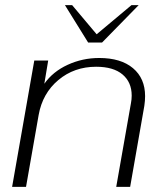

<svg xmlns="http://www.w3.org/2000/svg" viewBox="-20 -725 628 745"><path d="M113 -490H167L152 -400Q185 -447 242.5 -473.5Q300 -500 365 -500Q449 -500 496 -460.5Q543 -421 543 -352Q543 -334 540 -314L485 0H431L488 -324Q491 -339 491 -354Q491 -406 455.5 -436Q420 -466 353 -466Q268 -466 206.5 -414.5Q145 -363 130 -279L81 0H27ZM232 -705H260L355 -592L490 -705H518L376 -560H322Z"/></svg>

Font: Fahkwang ExtraLight
Style: Italic
Weight: 275
Italic angle: -10°
Designer: Suppakit Chalermlarp | Katatrad Co.,Ltd.
Foundry: Cadson Demak Co.,Ltd.
Version: Version 1.000; ttfautohint (v1.6)